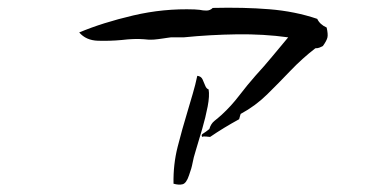

<svg xmlns="http://www.w3.org/2000/svg" viewBox="-20 -507 1040 509"><path d="M846 -434Q850 -416 848 -407.5Q846 -399 836 -385Q832 -383 827.5 -381Q823 -379 816 -379Q781 -352 750 -319.5Q719 -287 688 -256.5Q657 -226 618 -205Q617 -202 616 -198.5Q615 -195 614 -191Q572 -168 537 -144Q534 -144 531.5 -144.5Q529 -145 527 -145Q519 -146 516 -144Q513 -149 517 -152Q521 -155 526 -158Q533 -163 535 -165Q539 -179 548.5 -186.5Q558 -194 568 -203Q593 -226 614 -253.5Q635 -281 657 -306Q680 -331 701.5 -357Q723 -383 744 -408Q679 -417 608 -416Q537 -415 467 -408Q463 -408 458.5 -408Q454 -408 450 -408Q446 -408 441.5 -408Q437 -408 433 -408Q427 -407 422 -406.5Q417 -406 412 -405Q399 -403 387.5 -402Q376 -401 361 -403Q349 -404 334 -403.5Q319 -403 303 -401Q271 -398 239.5 -399Q208 -400 190 -421Q252 -447 333 -466Q414 -485 496 -482Q499 -482 502 -481.5Q505 -481 509 -481Q518 -479 527.5 -479Q537 -479 544 -486Q626 -488 694 -482.5Q762 -477 821 -457Q828 -442 846 -434ZM533 -270Q536 -253 530.5 -224.5Q525 -196 516 -165Q507 -134 499 -108Q493 -89 490.5 -75Q488 -61 481 -42Q474 -21 464 -18.5Q454 -16 440 -20Q439 -71 451 -118Q463 -165 477 -211Q484 -235 491 -258.5Q498 -282 503 -306Q513 -305 517 -296.5Q521 -288 524 -280Q527 -272 533 -270Z"/></svg>

Font: Yuji Boku
Style: Regular
Weight: 400
Designer: Kataoka Yuji
Foundry: Kinuta Font Factory
Version: Version 3.002